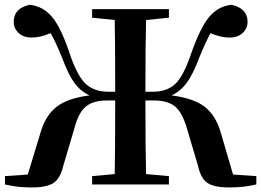

<svg xmlns="http://www.w3.org/2000/svg" viewBox="-20 -781 1105 813"><path d="M966.8 -42 1065.4 -35.2V0Q1013.7 12.7 951.2 12.7Q886.7 12.7 858.4 -6.3Q830.1 -25.4 818.4 -79.1L771.5 -237.3Q752 -304.7 721.2 -330.1Q690.4 -355.5 632.8 -355.5H595.7Q595.7 -141.6 598.6 -43.9L695.3 -35.2V0H370.1V-35.2L465.8 -43.9Q467.8 -140.6 467.8 -355.5H431.6Q375 -355.5 343.8 -330.1Q312.5 -304.7 294.9 -237.3L248 -79.1Q235.4 -25.4 206.5 -6.3Q177.7 12.7 114.3 12.7Q51.8 12.7 1 0V-35.2L97.7 -42L151.4 -218.8Q171.9 -291 218.8 -328.1Q265.6 -365.2 359.4 -377Q322.3 -393.6 296.4 -428.2Q270.5 -462.9 244.1 -533.2Q216.8 -601.6 194.3 -640.6Q147.5 -621.1 113.3 -622.1Q79.1 -622.1 58.6 -641.6Q38.1 -661.1 38.1 -688.5Q38.1 -746.1 105.5 -760.7Q163.1 -754.9 201.7 -708Q240.2 -661.1 278.3 -544.9Q309.6 -455.1 345.2 -423.8Q380.9 -392.6 438.5 -392.6H467.8Q467.8 -599.6 465.8 -696.3L370.1 -706.1V-742.2H695.3V-706.1L598.6 -696.3Q595.7 -600.6 595.7 -392.6H627Q685.5 -392.6 720.2 -423.8Q754.9 -455.1 786.1 -544.9Q826.2 -661.1 864.7 -708Q903.3 -754.9 960 -760.7Q1028.3 -746.1 1028.3 -688.5Q1028.3 -661.1 1007.8 -641.6Q987.3 -622.1 953.1 -622.1Q918 -621.1 871.1 -640.6Q846.7 -593.8 822.3 -533.2Q795.9 -463.9 769.5 -428.7Q743.2 -393.6 706.1 -377Q800.8 -365.2 847.7 -328.1Q894.5 -291 915 -218.8Z"/></svg>

Font: GenRyuMin TW TTF Bold
Style: Regular
Weight: 700
Version: Version 1.300